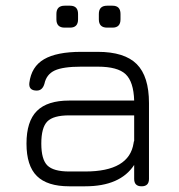

<svg xmlns="http://www.w3.org/2000/svg" viewBox="-20 -654 627 674"><path d="M207 -557Q178 -557 178 -586V-605Q178 -634 207 -634H226Q254 -634 254 -605V-586Q254 -557 226 -557ZM356 -557Q327 -557 327 -586V-605Q327 -634 356 -634H375Q403 -634 403 -605V-586Q403 -557 375 -557ZM223 0Q146 0 109.5 -36Q73 -72 73 -150Q73 -228 109.5 -264.5Q146 -301 223 -301H451Q449 -367 421 -393.5Q393 -420 323 -420H265Q201 -420 172 -406.5Q143 -393 136 -360Q129 -336 109 -336Q80 -336 83 -363Q90 -420 134.5 -446Q179 -472 265 -472H323Q417 -472 460 -429Q503 -386 503 -292V-26Q503 0 477 0Q451 0 451 -26V-75Q402 0 279 0ZM279 -52Q434 -52 449 -152Q449 -153 449.5 -155.5Q450 -158 451 -159V-249H223Q167 -249 146 -227.5Q125 -206 125 -150Q125 -94 146.5 -73Q168 -52 223 -52Z"/></svg>

Font: Jura
Style: Regular
Weight: 400
Designer: Daniel Johnson, Alexei Vanyashin
Foundry: Daniel Johnson
Version: Version 5.103